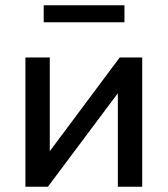

<svg xmlns="http://www.w3.org/2000/svg" viewBox="-20 -705 633 725"><path d="M76 0V-488H168V-134L432 -488H517V0H425V-353L161 0ZM145 -621V-685H450V-621Z"/></svg>

Font: Nunito Sans SemiBold
Style: Regular
Weight: 600
Designer: Vernon Adams
Foundry: Vernon Adams
Version: Version 3.101; ttfautohint (v1.8.4.7-5d5b);gftools[0.9.27]